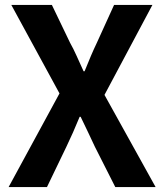

<svg xmlns="http://www.w3.org/2000/svg" viewBox="-20 -761 667 781"><path d="M15 0 222 -381 26 -741H191L265 -587Q279 -562 291.5 -534Q304 -506 320 -471H324Q338 -506 350 -534Q362 -562 374 -587L444 -741H600L405 -375L613 0H449L366 -164Q353 -193 338.5 -222.5Q324 -252 308 -286H304Q290 -252 277 -222.5Q264 -193 250 -164L171 0Z"/></svg>

Font: Source Han Sans TC
Style: Bold
Weight: 700
Designer: Ryoko NISHIZUKA Ë•øÂ°öÊ∂ºÂ≠ê (kana, bopomofo & ideographs); Paul D. Hunt (Latin, Greek & Cyrillic); Sandoll Communicatio
Foundry: Adobe
Version: Version 2.004;hotconv 1.0.118;makeotfexe 2.5.65603